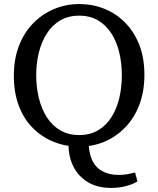

<svg xmlns="http://www.w3.org/2000/svg" viewBox="-20 -706 778 944"><path d="M526 218Q460 218 413 190Q366 162 341.5 114Q317 66 317 6V-17H416Q415 40 431.5 78Q448 116 482 135Q516 154 563 154Q586 154 606 150.5Q626 147 644 142L656 186Q633 200 599.5 209Q566 218 526 218ZM369 15Q303 15 244.5 -8.5Q186 -32 141.5 -76.5Q97 -121 72.5 -186Q48 -251 48 -334Q48 -415 73 -480Q98 -545 142 -590.5Q186 -636 244.5 -661Q303 -686 369 -686Q436 -686 494 -662.5Q552 -639 596 -594Q640 -549 665 -485Q690 -421 690 -338Q690 -257 665.5 -192Q641 -127 596.5 -80.5Q552 -34 494 -9.5Q436 15 369 15ZM369 -42Q423 -42 462.5 -65.5Q502 -89 528 -130Q554 -171 566.5 -224Q579 -277 579 -336Q579 -395 566.5 -447.5Q554 -500 528 -541Q502 -582 462.5 -605.5Q423 -629 369 -629Q316 -629 276 -605.5Q236 -582 210 -541Q184 -500 171 -447.5Q158 -395 158 -336Q158 -277 171 -224Q184 -171 210 -130Q236 -89 276 -65.5Q316 -42 369 -42Z"/></svg>

Font: Source Serif 4
Style: Regular
Weight: 400
Designer: Frank Grießhammer
Foundry: Adobe Systems Incorporated
Version: Version 4.004;hotconv 1.0.116;makeotfexe 2.5.65601